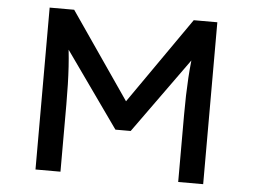

<svg xmlns="http://www.w3.org/2000/svg" viewBox="-50 -763 1090 827"><g transform="rotate(5 494.5 -350.0)"><path d="M132 0V-700H238L518 -293L472 -294L755 -700H857V0H749V-291Q749 -378 753.5 -450.5Q758 -523 769 -596L782 -557L526 -201H460L209 -555L220 -596Q231 -525 235.5 -453.5Q240 -382 240 -291V0Z"/></g></svg>

Font: Lexend Exa
Style: Regular
Weight: 400
Designer: Bonnie Shaver-Troup, Thomas Jockin
Foundry: Lexend
Version: Version 1.007